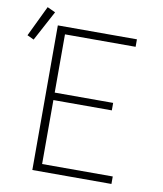

<svg xmlns="http://www.w3.org/2000/svg" viewBox="-127 -888 816 961"><g transform="rotate(10 281.0 -408.0)"><path d="M103 0V-735H505V-697H146V-401H443V-363H146V-38H505V0ZM-4 -644 -38 -660 37 -816 78 -797Z"/></g></svg>

Font: Iosevka SS04 XLt Ex
Style: Regular
Weight: 200
Width: 7
Monospace: yes
Designer: Belleve Invis
Foundry: Belleve Invis
Version: Version 19.0.0; ttfautohint (v1.8.4)